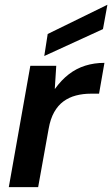

<svg xmlns="http://www.w3.org/2000/svg" viewBox="-20 -765 459 785"><path d="M16 0 104 -496H210L204 -402H205Q231 -438 261.5 -461.5Q292 -485 328.5 -496.5Q365 -508 407 -508L385 -382H352Q319 -382 290.5 -374.5Q262 -367 239.5 -350.5Q217 -334 201.5 -306.5Q186 -279 179 -239L136 0ZM161 -536 175 -626 418 -745H419L401 -646Z"/></svg>

Font: DM Sans 28pt SemiBold
Style: Italic
Weight: 600
Italic angle: -10°
Version: Version 4.004;gftools[0.9.30]